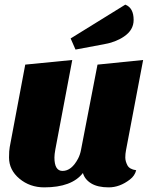

<svg xmlns="http://www.w3.org/2000/svg" viewBox="-20 -789 675 829"><path d="M338 -42Q290 20 171 20Q109 20 64 -17.5Q19 -55 19 -109Q19 -139 22 -154L89 -510L292 -530L219 -144Q215 -122 215 -109Q215 -51 250 -51Q289 -51 317 -104Q326 -121 330 -143L401 -510L598 -530L524 -140Q521 -125 521 -109Q521 -93 530 -75.5Q539 -58 568 -54Q562 -30 541 -14Q497 20 449.5 20Q402 20 374 3Q346 -14 338 -42ZM521 -769Q557 -755 557 -703Q557 -659 515 -631Q480 -607 429 -598L306 -575L285 -623Z"/></svg>

Font: Sansita One
Style: Regular
Weight: 400
Version: Version 1.002